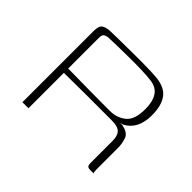

<svg xmlns="http://www.w3.org/2000/svg" viewBox="-108 -624 786 786"><g transform="rotate(45 285.0 -231.0)"><path d="M369 -206Q369 -206 336.5 -206Q304 -206 249.5 -206Q195 -206 125 -205V0H90V-413Q90 -442 102.5 -450.5Q115 -459 138 -460Q153 -461 175 -461Q197 -461 223 -461.5Q249 -462 275.5 -462Q302 -462 327.5 -462Q353 -462 373 -461Q393 -460 406 -459Q458 -454 480.5 -423.5Q503 -393 503 -337Q503 -296 488.5 -268.5Q474 -241 447 -227Q445 -226 441 -225Q437 -224 434 -224V-223Q436 -223 439.5 -223Q443 -223 445 -223Q483 -216 491 -192Q499 -168 499 -144V-18Q499 -12 500 -6.5Q501 -1 502 0H481Q473 0 468 -3.5Q463 -7 463 -24V-148Q463 -179 449.5 -192.5Q436 -206 402 -206ZM125 -230Q141 -230 174.5 -229.5Q208 -229 247.5 -228.5Q287 -228 321 -228Q355 -228 370 -228Q408 -228 437 -251Q466 -274 466 -336Q466 -379 449.5 -404.5Q433 -430 396 -434Q373 -437 338.5 -438Q304 -439 267 -438.5Q230 -438 199 -437.5Q168 -437 151 -436Q147 -436 136 -432Q125 -428 125 -409Z"/></g></svg>

Font: Genos ExtraLight
Style: Regular
Weight: 250
Designer: Robert E. Leuschke
Foundry: Robert E. Leuschke
Version: Version 1.010